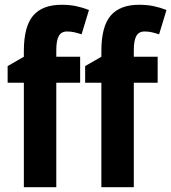

<svg xmlns="http://www.w3.org/2000/svg" viewBox="-20 -785 718 805"><path d="M316 -438H216V0H80V-438H12V-508L80 -547V-571Q80 -674 119 -719.5Q158 -765 238 -765Q271 -765 298 -759.5Q325 -754 353 -743L322 -641Q307 -646 292.5 -649.5Q278 -653 261 -653Q237 -653 226.5 -634Q216 -615 216 -575V-547H316ZM641 -438H541V0H405V-438H337V-508L405 -547V-571Q405 -674 444 -719.5Q483 -765 563 -765Q596 -765 623 -759.5Q650 -754 678 -743L647 -641Q632 -646 617.5 -649.5Q603 -653 586 -653Q562 -653 551.5 -634Q541 -615 541 -575V-547H641Z"/></svg>

Font: Noto Sans Condensed
Style: Bold
Weight: 700
Width: 3
Designer: Monotype Design Team
Foundry: Monotype Imaging Inc.
Version: Version 2.013; ttfautohint (v1.8.4.7-5d5b)